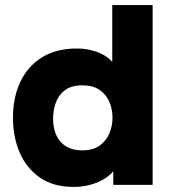

<svg xmlns="http://www.w3.org/2000/svg" viewBox="-20 -728 672 756"><path d="M270 8Q189 8 136 -29.5Q83 -67 57 -128.5Q31 -190 31 -264Q31 -344 60 -405.5Q89 -467 145 -502Q201 -537 283 -537Q311 -537 336.5 -531Q362 -525 384.5 -513.5Q407 -502 422 -484V-708H581V0H426V-53Q407 -32 382.5 -19Q358 -6 330 1Q302 8 270 8ZM304 -136Q346 -136 372 -154.5Q398 -173 410.5 -202.5Q423 -232 423 -264Q423 -298 410.5 -327Q398 -356 372 -374Q346 -392 304 -392Q261 -392 235.5 -372.5Q210 -353 199.5 -323Q189 -293 189 -261Q189 -237 195 -214.5Q201 -192 214.5 -174.5Q228 -157 250 -146.5Q272 -136 304 -136Z"/></svg>

Font: Onest ExtraBold
Style: Regular
Weight: 800
Designer: Dmitri Voloshin, Andrey Kudryavtsev
Foundry: Dmitri Voloshin, Andrey Kudryavtsev
Version: Version 1.000;gftools[0.9.33]